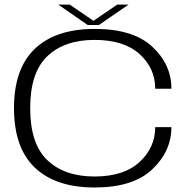

<svg xmlns="http://www.w3.org/2000/svg" viewBox="-20 -806 849 830"><path d="M389.5 4.5Q555 4.5 638 -73.8Q721 -152 721 -256.5H651Q651 -168 583.2 -105.5Q515.5 -43 388.5 -43Q259 -43 184.8 -113.5Q110.5 -184 110.5 -338.5Q110.5 -493 184.8 -563.2Q259 -633.5 388.5 -633.5Q516 -633.5 583.5 -572.2Q651 -511 651 -422.5H721Q721 -527.5 638.2 -604.2Q555.5 -681 389.5 -681Q221 -681 130.8 -595.2Q40.5 -509.5 40.5 -338.5Q40.5 -167 130.8 -81.2Q221 4.5 389.5 4.5ZM359 -698H407.5L535.5 -786H486.5L384 -716L281.5 -786H232Z"/></svg>

Font: Anybody Expanded Light
Style: Regular
Weight: 300
Width: 7
Version: Version 1.113;gftools[0.9.25]